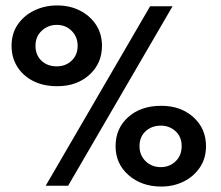

<svg xmlns="http://www.w3.org/2000/svg" viewBox="-20 -683 812 706"><path d="M190.5 -366Q139 -366 101.2 -385.5Q63.5 -405 43 -438.5Q22.5 -472 22.5 -514.5Q22.5 -559.5 45.2 -592.8Q68 -626 106.2 -644.5Q144.5 -663 190.5 -663Q236.5 -663 273.8 -644.2Q311 -625.5 333 -592Q355 -558.5 355 -514.5Q355 -450 308.8 -408Q262.5 -366 190.5 -366ZM230.5 0H148L532 -660H614.5ZM189 -439Q221 -439 243.2 -459.8Q265.5 -480.5 265.5 -514.5Q265.5 -547.5 243.5 -569.5Q221.5 -591.5 189 -591.5Q157 -591.5 133.8 -570.2Q110.5 -549 110.5 -514.5Q110.5 -481 132.2 -460Q154 -439 189 -439ZM573 3Q501 3 453 -38.8Q405 -80.5 405 -145.5Q405 -211 451.5 -252.5Q498 -294 573 -294Q644.5 -294 691 -252.2Q737.5 -210.5 737.5 -145.5Q737.5 -100.5 714.8 -67Q692 -33.5 654.8 -15.2Q617.5 3 573 3ZM571.5 -68.5Q603.5 -68.5 625.8 -90Q648 -111.5 648 -145.5Q648 -180 625.5 -200.5Q603 -221 571.5 -221Q537.5 -221 515.2 -200.2Q493 -179.5 493 -145.5Q493 -112.5 515.2 -90.5Q537.5 -68.5 571.5 -68.5Z"/></svg>

Font: Lucymar Sans SemiBold
Style: Regular
Weight: 600
Foundry: The League of Moveable Type (original font) / Main changes by Cristiano Sobral with portions from Mirco Monsees
Version: Version 2.001;August 30, 2020;FontCreator 13.0.0.2681 64-bit